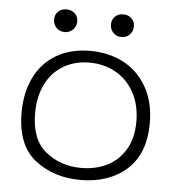

<svg xmlns="http://www.w3.org/2000/svg" viewBox="-50 -719 699 767"><g transform="rotate(5 299.5 -336.0)"><path d="M43 -247Q43 -326 72.5 -387Q102 -448 159 -482Q216 -516 295 -516Q370 -516 429 -485Q488 -454 522.5 -393.5Q557 -333 557 -249Q557 -126 485.5 -62.5Q414 1 300 1Q193 1 118 -57.5Q43 -116 43 -247ZM503 -250Q503 -316 476.5 -365.5Q450 -415 403 -442Q356 -469 297 -469Q237 -469 191.5 -442Q146 -415 121.5 -365Q97 -315 97 -249Q97 -143 157 -95Q217 -47 299 -47Q355 -47 401 -69Q447 -91 475 -137Q503 -183 503 -250ZM140 -629Q140 -648 153 -660.5Q166 -673 186 -673Q206 -673 219.5 -660.5Q233 -648 233 -629Q233 -609 219.5 -595.5Q206 -582 186 -582Q166 -582 153 -595.5Q140 -609 140 -629ZM368 -629Q368 -648 381 -660.5Q394 -673 414 -673Q434 -673 447 -660.5Q460 -648 460 -629Q460 -609 447 -595.5Q434 -582 414 -582Q394 -582 381 -595.5Q368 -609 368 -629Z"/></g></svg>

Font: Mali Light
Style: Regular
Weight: 300
Designer: Kitiyaporn Chalermlarp | Katatrad Aksorn Co.,Ltd.
Foundry: Cadson Demak Co.,Ltd.
Version: Version 1.000; ttfautohint (v1.6)